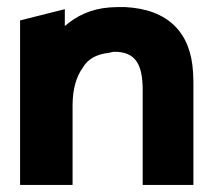

<svg xmlns="http://www.w3.org/2000/svg" viewBox="-20 -515 607 545"><path d="M529 10V-270C529 -283 529 -296 528 -309C522 -423 457 -489 334 -495H333C320 -495 306 -495 292 -494C237 -490 196 -469 164 -441V-489L37 -457V10H186V-216C186 -263 197 -298 215 -323C229 -347 253 -361 289 -365C294 -366 299 -368 305 -368C362 -368 385 -336 385 -260V10Z"/></svg>

Font: Bluebird
Style: SfBd
Weight: 700
Designer: Jasper
Foundry: Cannot Into Space Fonts
Version: Version 0.98